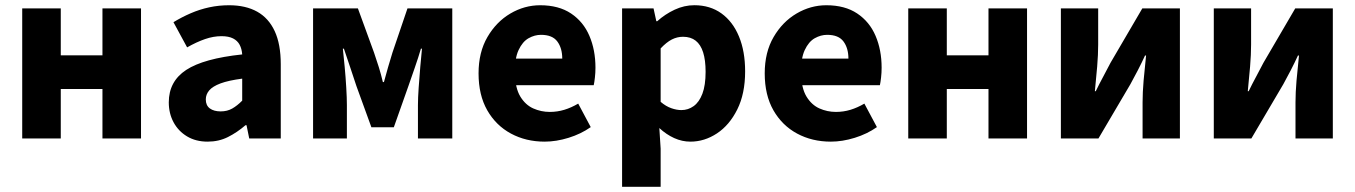

<svg xmlns="http://www.w3.org/2000/svg" viewBox="-20 -528 5166 732"><path d="M64.7 0V-496.1H211.7V-317.1H370.6V-496.1H517.6V0H370.6V-188.6H211.7V0Z M771.8 12Q726.5 12 693.2 -8Q660 -27.9 641.7 -61.8Q623.5 -95.7 623.5 -137.6Q623.5 -217.8 689.9 -261.4Q756.4 -305 903.4 -320.5Q901.9 -341.6 893.7 -357.2Q885.4 -372.9 868.5 -381.5Q851.5 -390.1 824.6 -390.1Q793.7 -390.1 761.7 -379Q729.7 -368 693.4 -347.4L641.3 -443.4Q672.8 -462.6 707 -477.4Q741.2 -492.2 777.8 -500.1Q814.4 -508 853.4 -508Q916.6 -508 960.5 -483.5Q1004.3 -459 1027.3 -409.3Q1050.4 -359.6 1050.4 -283.3V0H930.2L919.9 -50.6H915.9Q884.2 -23.2 849.1 -5.6Q814.1 12 771.8 12ZM821.2 -103.3Q846.2 -103.3 865.2 -114.1Q884.3 -124.9 903.4 -144.3V-228.2Q851 -221.3 820.7 -210Q790.4 -198.6 777.5 -183.2Q764.6 -167.8 764.6 -149Q764.6 -125.8 780.2 -114.5Q795.7 -103.3 821.2 -103.3Z M1173.6 0V-496H1344.5L1406 -327.4Q1415.8 -298.7 1424.3 -271.8Q1432.7 -244.9 1439.7 -215H1443.7Q1451.7 -244.9 1459.5 -271.8Q1467.3 -298.7 1476.2 -327.4L1533.5 -496H1704.3V0H1573.4V-127.2Q1573.4 -154.4 1576.2 -194.2Q1579.1 -234 1582.4 -274.2Q1585.8 -314.4 1588.8 -342.5H1584.8Q1574.8 -308.5 1561.4 -270Q1548 -231.4 1537 -199.8L1481.5 -42.9H1395.9L1338.9 -199.8Q1328.9 -231.4 1315.5 -270.2Q1302.1 -309 1291.1 -342.5H1287.1Q1290.1 -314.4 1294 -274.2Q1297.8 -234 1300.1 -194.2Q1302.5 -154.4 1302.5 -127.2V0Z M2056.4 12Q1985.1 12 1927.9 -18.8Q1870.8 -49.6 1837.6 -107.6Q1804.5 -165.7 1804.5 -248.2Q1804.5 -328.8 1838.4 -386.9Q1872.2 -444.9 1925.9 -476.5Q1979.6 -508 2039.2 -508Q2110.2 -508 2157.1 -476.6Q2204.1 -445.2 2227.1 -391.3Q2250.2 -337.4 2250.2 -270Q2250.2 -250.6 2248.1 -232.6Q2246.1 -214.5 2243.6 -203.3H1918.5L1917.4 -304.7H2123.6Q2123.6 -344.3 2104.9 -369.7Q2086.2 -395.2 2042.4 -395.2Q2018.3 -395.2 1995.1 -382.2Q1972 -369.1 1957 -337Q1942 -305 1943.2 -248.2Q1944.3 -191.9 1963.7 -159.9Q1983.2 -127.9 2013.1 -114.6Q2043 -101.3 2076 -101.3Q2104.6 -101.3 2131.4 -109.4Q2158.2 -117.6 2184.4 -133L2232.2 -43.4Q2194.8 -17.1 2147.7 -2.6Q2100.6 12 2056.4 12Z M2351.7 184.1V-496.1H2471.6L2482.2 -447.3H2485.9Q2515.3 -473.8 2552 -491Q2588.7 -508.1 2627.1 -508.1Q2687.2 -508.1 2730.5 -476.9Q2773.8 -445.7 2797.3 -389Q2820.8 -332.4 2820.8 -255.9Q2820.8 -170.8 2790.9 -110.8Q2761 -50.8 2713.4 -19.4Q2665.8 12 2612.1 12Q2580.6 12 2550.5 -1.5Q2520.4 -15.1 2493.7 -39.8L2498.7 38.7V184.1ZM2577.8 -108.3Q2603.5 -108.3 2624.5 -123.4Q2645.6 -138.4 2657.9 -170.7Q2670.1 -202.9 2670.1 -254.2Q2670.1 -298.8 2660.7 -328.4Q2651.3 -358 2632.3 -372.9Q2613.3 -387.8 2583.9 -387.8Q2561.8 -387.8 2541.4 -377.5Q2521 -367.1 2498.7 -343.4V-139.7Q2518.8 -122.6 2539.3 -115.5Q2559.7 -108.3 2577.8 -108.3Z M3147.4 12Q3076.1 12 3018.9 -18.8Q2961.8 -49.6 2928.6 -107.6Q2895.5 -165.7 2895.5 -248.2Q2895.5 -328.8 2929.4 -386.9Q2963.2 -444.9 3016.9 -476.5Q3070.6 -508 3130.2 -508Q3201.2 -508 3248.1 -476.6Q3295.1 -445.2 3318.1 -391.3Q3341.2 -337.4 3341.2 -270Q3341.2 -250.6 3339.1 -232.6Q3337.1 -214.5 3334.6 -203.3H3009.5L3008.4 -304.7H3214.6Q3214.6 -344.3 3195.9 -369.7Q3177.2 -395.2 3133.4 -395.2Q3109.3 -395.2 3086.1 -382.2Q3063 -369.1 3048 -337Q3033 -305 3034.2 -248.2Q3035.3 -191.9 3054.7 -159.9Q3074.2 -127.9 3104.1 -114.6Q3134 -101.3 3167 -101.3Q3195.6 -101.3 3222.4 -109.4Q3249.2 -117.6 3275.4 -133L3323.2 -43.4Q3285.8 -17.1 3238.7 -2.6Q3191.6 12 3147.4 12Z M3442.7 0V-496.1H3589.7V-317.1H3748.6V-496.1H3895.6V0H3748.6V-188.6H3589.7V0Z M4024.6 0V-496H4166.8V-358.4Q4166.8 -320.1 4163 -274.7Q4159.2 -229.3 4154.2 -180.3H4157.6Q4169.9 -206 4186.3 -236.3Q4202.6 -266.7 4213.9 -288.7L4335.1 -496H4478.4V0H4336.1V-138.1Q4336.1 -175.5 4340 -220.9Q4343.9 -266.2 4349.4 -316.2H4345.4Q4333.5 -290.2 4317.7 -259.5Q4301.9 -228.8 4289.6 -206.9L4167.8 0Z M4607.6 0V-496H4749.8V-358.4Q4749.8 -320.1 4746 -274.7Q4742.2 -229.3 4737.2 -180.3H4740.6Q4752.9 -206 4769.3 -236.3Q4785.6 -266.7 4796.9 -288.7L4918.1 -496H5061.4V0H4919.1V-138.1Q4919.1 -175.5 4923 -220.9Q4926.9 -266.2 4932.4 -316.2H4928.4Q4916.5 -290.2 4900.7 -259.5Q4884.9 -228.8 4872.6 -206.9L4750.8 0Z"/></svg>

Font: SourceSans3VF
Style: Regular
Weight: 200
Designer: Paul D. Hunt
Foundry: Adobe
Version: Version 3.052;hotconv 1.1.0;makeotfexe 2.6.0